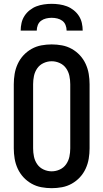

<svg xmlns="http://www.w3.org/2000/svg" viewBox="-20 -975 540 1003"><path d="M250 8Q223 8 196 3Q169 -2 145 -15.5Q121 -29 102.5 -49Q84 -69 72.5 -94Q61 -119 56.5 -146Q52 -173 52 -200V-535Q52 -562 56.5 -589Q61 -616 72.5 -641Q84 -666 102.5 -686Q121 -706 145 -719.5Q169 -733 196 -738Q223 -743 250 -743Q277 -743 304 -738Q331 -733 355 -719.5Q379 -706 397.5 -686Q416 -666 427.5 -641Q439 -616 443.5 -589Q448 -562 448 -535V-200Q448 -173 443.5 -146Q439 -119 427.5 -94Q416 -69 397.5 -49Q379 -29 355 -15.5Q331 -2 304 3Q277 8 250 8ZM250 -80Q272 -80 292.5 -89.5Q313 -99 325.5 -117Q338 -135 342.5 -156.5Q347 -178 347 -200V-535Q347 -557 342.5 -578.5Q338 -600 325.5 -618Q313 -636 292.5 -645.5Q272 -655 250 -655Q228 -655 207.5 -645.5Q187 -636 174.5 -618Q162 -600 157.5 -578.5Q153 -557 153 -535V-200Q153 -178 157.5 -156.5Q162 -135 174.5 -117Q187 -99 207.5 -89.5Q228 -80 250 -80ZM88 -815Q88 -835 92.5 -855Q97 -875 108 -892Q119 -909 135.5 -922Q152 -935 170.5 -942Q189 -949 209.5 -952Q230 -955 250 -955Q270 -955 290.5 -952Q311 -949 329.5 -942Q348 -935 364.5 -922Q381 -909 392 -892Q403 -875 407.5 -855Q412 -835 412 -815H328Q328 -830 322.5 -844Q317 -858 305.5 -866.5Q294 -875 279.5 -878.5Q265 -882 250 -882Q235 -882 220.5 -878.5Q206 -875 194.5 -866.5Q183 -858 177.5 -844Q172 -830 172 -815Z"/></svg>

Font: Iosevka SS18 Semibold
Style: Regular
Weight: 600
Monospace: yes
Designer: Belleve Invis
Foundry: Belleve Invis
Version: Version 25.1.1; ttfautohint (v1.8.4)